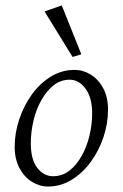

<svg xmlns="http://www.w3.org/2000/svg" viewBox="-20 -681 453 709"><path d="M157.2 7.8Q126 7.8 97.7 -9.8Q69.3 -27.3 51.8 -60.5Q34.2 -93.8 34.2 -138.7Q34.2 -189.5 50.8 -239.7Q67.4 -290 97.2 -331.5Q127 -373 167.5 -397.9Q208 -422.9 254.9 -422.9Q287.1 -422.9 315.4 -405.3Q343.8 -387.7 361.3 -355Q378.9 -322.3 378.9 -276.4Q378.9 -225.6 362.3 -175.3Q345.7 -125 315.4 -83.5Q285.2 -42 244.6 -17.1Q204.1 7.8 157.2 7.8ZM175.8 -30.3Q210 -30.3 236.3 -50.8Q262.7 -71.3 281.7 -105.5Q300.8 -139.6 310.5 -180.7Q320.3 -221.7 320.3 -262.7Q320.3 -320.3 295.9 -353.5Q271.5 -386.7 237.3 -386.7Q204.1 -386.7 177.7 -365.7Q151.4 -344.7 132.3 -310.5Q113.3 -276.4 103.5 -234.9Q93.8 -193.4 93.8 -151.4Q93.8 -91.8 117.7 -61Q141.6 -30.3 175.8 -30.3ZM248 -470.7 144.5 -638.7 208 -661.1 280.3 -480.5Z"/></svg>

Font: Crimson Pro ExtraLight
Style: Italic
Weight: 250
Italic angle: -12°
Designer: Jacques Le Bailly
Foundry: Baron von Fonthausen
Version: Version 1.003